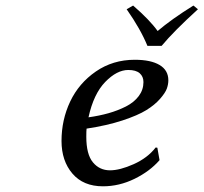

<svg xmlns="http://www.w3.org/2000/svg" viewBox="-20 -651 722 681"><path d="M287.1 -194.8Q286.1 -188 286.1 -166Q286.1 -103.5 309.6 -75.2Q333 -46.9 370.1 -46.9Q405.3 -46.9 454.3 -68.8Q503.4 -90.8 532.2 -127.9L538.1 -127L545.9 -83Q511.7 -43.5 457.3 -16.8Q402.8 9.8 345.2 9.8Q275.4 9.8 236.8 -35.4Q198.2 -80.6 198.2 -150.9Q198.2 -226.1 229 -291Q259.8 -356 320.1 -397.5Q380.4 -439 458 -439Q515.1 -439 546.1 -420.4Q577.1 -401.9 577.1 -366.2Q577.1 -352.1 571.8 -336.9Q566.4 -321.8 547.6 -300.3Q528.8 -278.8 498.8 -260.3Q468.8 -241.7 413.8 -223.6Q358.9 -205.6 287.1 -194.8ZM488.8 -359.9Q488.8 -379.4 475.6 -391.1Q462.4 -402.8 435.1 -402.8Q394.5 -402.8 353.3 -360.4Q312 -317.9 293.9 -234.9Q332 -240.2 365 -249.5Q397.9 -258.8 426.8 -273.4Q455.6 -288.1 472.2 -310.3Q488.8 -332.5 488.8 -359.9ZM502.9 -488.3Q478.5 -547.9 429.2 -618.2L452.1 -631.3Q510.7 -580.6 539.1 -541Q588.4 -583 666 -631.3L682.1 -618.2Q596.2 -540 553.2 -488.3Z"/></svg>

Font: Linear Smooth
Style: Italic
Weight: 400
Designer: Philipp H. Poll, Flanker
Foundry: Philipp H. Poll, reworked by Flanker
Version: Version 1.061 | FøM Fix